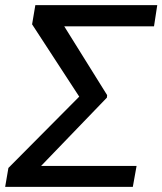

<svg xmlns="http://www.w3.org/2000/svg" viewBox="-30 -732 636 752"><path d="M504.9 -82 490.2 0H30.3L44.9 -82ZM585.9 -711.9 573.2 -628.9H118.2L130.9 -711.9ZM389.6 -359.4 388.7 -349.6 51.8 0H-9.8L2.9 -74.2L280.3 -353.5L95.7 -636.7L108.4 -711.9H169.9Z"/></svg>

Font: Inter Tight
Style: Italic
Weight: 400
Italic angle: -9.39999°
Designer: Rasmus Andersson
Foundry: rsms
Version: Version 3.002